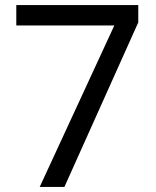

<svg xmlns="http://www.w3.org/2000/svg" viewBox="-20 -734 612 754"><path d="M136 0 429 -634H44V-714H523V-646L233 0Z"/></svg>

Font: Noto Sans Arabic UI
Style: Regular
Weight: 400
Designer: Nadine Chahine - Monotype Design Team
Foundry: Monotype Imaging Inc.
Version: Version 1.900